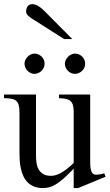

<svg xmlns="http://www.w3.org/2000/svg" viewBox="-20 -914 541 948"><path d="M365.7 14.6H343.8V-81.1Q315.4 -51.3 294.2 -32.7Q272.9 -14.2 255.6 -3.7Q238.3 6.8 223.1 10.7Q208 14.6 191.9 14.6Q166 14.6 147.2 6.6Q128.4 -1.5 115.5 -14.9Q102.5 -28.3 94.7 -45.9Q86.9 -63.5 82.8 -82.8Q78.6 -102.1 77.4 -122.1Q76.2 -142.1 76.2 -159.7V-359.9Q76.2 -381.8 72.3 -395.5Q68.4 -409.2 59.3 -416.5Q50.3 -423.8 35.6 -426.5Q21 -429.2 0 -429.2V-447.3H157.7V-147.9Q157.7 -128.9 160.2 -110.6Q162.6 -92.3 170.7 -77.9Q178.7 -63.5 193.4 -54.7Q208 -45.9 231.9 -45.9Q241.7 -45.9 253.2 -48.8Q264.6 -51.8 278.6 -59.1Q292.5 -66.4 308.6 -78.6Q324.7 -90.8 343.8 -109.4V-363.8Q343.8 -384.3 339.6 -396.7Q335.4 -409.2 326.7 -416.3Q317.9 -423.3 304.2 -426Q290.5 -428.7 271.5 -429.2V-447.3H425.3V-118.7Q425.3 -98.6 427 -85.7Q428.7 -72.8 432.4 -64.9Q436 -57.1 441.9 -54.2Q447.8 -51.3 455.6 -51.3Q462.4 -51.3 473.1 -53Q483.9 -54.7 494.6 -58.6L501.5 -41.5ZM200.2 -599.6Q200.2 -589.4 196.3 -580.3Q192.4 -571.3 185.3 -564.5Q178.2 -557.6 169.2 -553.5Q160.2 -549.3 149.9 -549.3Q140.1 -549.3 131.3 -553.5Q122.6 -557.6 115.7 -564.7Q108.9 -571.8 105 -580.8Q101.1 -589.8 101.1 -599.6Q101.1 -608.9 105.2 -617.9Q109.4 -627 116.2 -633.8Q123 -640.6 131.8 -645Q140.6 -649.4 149.9 -649.4Q160.2 -649.4 169.2 -645.5Q178.2 -641.6 185.3 -634.8Q192.4 -627.9 196.3 -618.9Q200.2 -609.9 200.2 -599.6ZM400.4 -599.6Q400.4 -589.4 396.5 -580.3Q392.6 -571.3 385.5 -564.5Q378.4 -557.6 369.4 -553.5Q360.4 -549.3 350.1 -549.3Q339.8 -549.3 330.8 -553.5Q321.8 -557.6 314.9 -564.7Q308.1 -571.8 304.2 -580.8Q300.3 -589.8 300.3 -599.6Q300.3 -608.9 304.7 -617.9Q309.1 -627 315.9 -633.8Q322.8 -640.6 331.8 -645Q340.8 -649.4 350.1 -649.4Q360.4 -649.4 369.4 -645.5Q378.4 -641.6 385.5 -634.8Q392.6 -627.9 396.5 -618.9Q400.4 -609.9 400.4 -599.6ZM296.4 -721.2 152.3 -813Q146 -816.9 138.4 -821.5Q130.9 -826.2 124.3 -831.8Q117.7 -837.4 113.3 -843.5Q108.9 -849.6 108.9 -856Q108.9 -873.5 117.2 -883.5Q125.5 -893.6 140.1 -893.6Q152.8 -893.6 168.7 -884.3Q184.6 -875 198.2 -860.8L336.9 -721.2Z"/></svg>

Font: Doulos SIL Phon
Style: Regular
Weight: 400
Designer: Walt Agee, Victor Gaultney, Peter Martin, Debbi Hosken, Becca Hirsbrunner
Foundry: SIL International
Version: Version 5.000